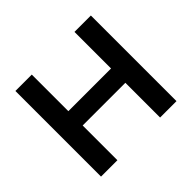

<svg xmlns="http://www.w3.org/2000/svg" viewBox="-160 -905 1110 1110"><g transform="rotate(-45 395.0 -350.0)"><path d="M86 -700H220V-401H569V-700H703V0H569V-284H220V0H86Z"/></g></svg>

Font: TypoPRO Montserrat Alternates
Style: Regular
Weight: 500
Designer: Julieta Ulanovsky
Foundry: Julieta Ulanovsky
Version: Version 6.001